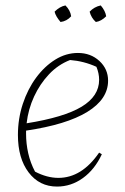

<svg xmlns="http://www.w3.org/2000/svg" viewBox="-20 -680 459 707"><path d="M190 7Q125 7 85.5 -45Q46 -97 46 -183Q46 -243 64 -297.5Q82 -352 113 -394Q144 -436 183.5 -460.5Q223 -485 267 -485Q314 -485 346 -455.5Q378 -426 378 -383Q378 -315 301.5 -268Q225 -221 76 -199Q76 -193 76 -187Q76 -151 84 -115.5Q92 -80 109 -48Q153 -25 195 -25Q281 -25 345 -118L355 -112Q329 -56 285.5 -24.5Q242 7 190 7ZM345 -386Q345 -410 335 -434Q289 -455 238 -459Q194 -442 160.5 -406.5Q127 -371 105.5 -324.5Q84 -278 78 -226Q216 -248 280.5 -287Q345 -326 345 -386ZM221 -660Q239 -642 242 -620Q226 -602 203 -599Q185 -620 181 -637Q200 -656 221 -660ZM351 -660Q368 -640 371 -620Q353 -602 333 -599Q316 -614 310 -637Q327 -655 351 -660Z"/></svg>

Font: Piazzolla Thin
Style: Italic
Weight: 100
Italic angle: -11.3°
Designer: Juan Pablo del Peral
Foundry: Huerta Tipografica
Version: Version 1.330